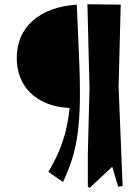

<svg xmlns="http://www.w3.org/2000/svg" viewBox="-20 -779 628 905"><path d="M549 -757 539 -369 558 98 537 101 509 7 403 106 394 102V-53L402 -363L392 -759ZM342 -757 352 -523Q358 -395 356.5 -305.5Q355 -216 346 -149.5Q337 -83 320 -30Q303 23 277 79L208 31Q252 -42 276 -114Q300 -186 308 -270Q246 -273 199 -292.5Q152 -312 121 -343.5Q90 -375 74.5 -416.5Q59 -458 59 -504Q59 -615 134.5 -681.5Q210 -748 342 -757Z"/></svg>

Font: Trickster
Style: Regular
Weight: 400
Designer: Jean-Baptiste Morizot
Foundry: Jean-Baptiste Morizot
Version: Version 2.000;PS 2.0;hotconv 1.0.88;makeotf.lib2.5.647800